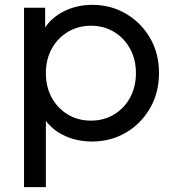

<svg xmlns="http://www.w3.org/2000/svg" viewBox="-20 -571 724 791"><path d="M79 200V-539H166V-458Q195 -501 246.5 -526Q298 -551 361 -551Q437 -551 499 -514.5Q561 -478 598 -415Q635 -352 635 -270Q635 -189 598 -125Q561 -61 498.5 -24.5Q436 12 359 12Q299 12 249 -10.5Q199 -33 169 -73V200ZM355 -74Q408 -74 450 -99.5Q492 -125 516 -169Q540 -213 540 -270Q540 -326 516 -370Q492 -414 450 -439.5Q408 -465 355 -465Q302 -465 259.5 -439.5Q217 -414 193 -370Q169 -326 169 -270Q169 -213 193 -169Q217 -125 259 -99.5Q301 -74 355 -74Z"/></svg>

Font: Plus Jakarta Text
Style: Regular
Weight: 400
Designer: Gumpita Rahayu
Foundry: Tokotype Studio
Version: Version 1.000